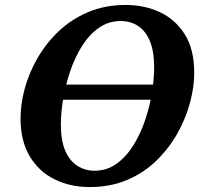

<svg xmlns="http://www.w3.org/2000/svg" viewBox="-20 -745 832 776"><path d="M150 -342V-403H683V-342ZM342.3 11Q263.4 11 200 -20.5Q136.6 -52 99.8 -114Q63 -176 63 -266Q63 -324 80 -387Q97 -450 131.5 -510Q166 -570 217 -618.5Q268 -667 336 -696Q404 -725 488.9 -725Q563 -725 625.7 -696Q688.5 -667 726.7 -606.5Q765 -546 765 -450Q765 -395 748.5 -332Q732 -269 698.5 -208.5Q665 -148 614.5 -98Q564 -48 495.8 -18.5Q427.6 11 342.3 11ZM362 -55Q411.7 -55 450.8 -83Q489.8 -111 518.5 -156.8Q547.3 -202.7 566.1 -258.2Q585 -313.7 594 -369.7Q603 -425.7 603 -473Q603 -538 585.5 -579.5Q568 -621 537.5 -640.5Q507 -660 467.7 -660Q418.2 -660 378.9 -632Q339.6 -604 311 -558.2Q282.4 -512.3 263.6 -456.8Q244.8 -401.3 235.4 -345.3Q226 -289.3 226 -242Q226 -176.6 244 -135.3Q262 -94 293.2 -74.5Q324.4 -55 362 -55Z"/></svg>

Font: Noto Serif
Style: Italic
Weight: 400
Italic angle: -12°
Designer: Monotype Design Team
Foundry: Monotype Imaging Inc.
Version: Version 2.013